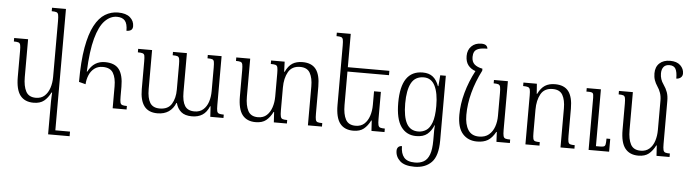

<svg xmlns="http://www.w3.org/2000/svg" viewBox="-56 -1028 5502 1538"><g transform="rotate(5 2694.5 -258.5)"><path d="M226 11Q155 11 119 -35.5Q83 -82 83 -184V-394Q83 -426 79.5 -441Q76 -456 64 -460Q52 -464 27 -464V-492H139V-188Q139 -115 161.5 -72.5Q184 -30 241 -30Q284 -30 311 -54.5Q338 -79 351.5 -119.5Q365 -160 365 -208V-657Q365 -692 361.5 -708Q358 -724 345.5 -728Q333 -732 308 -732V-760H420V216H538V253H365V-8Q365 -27 366 -45.5Q367 -64 368 -83H363Q341 -39 310 -14Q279 11 226 11Z M629 -173 575 -187Q575 -352 595 -464Q615 -576 651 -643Q687 -710 735 -739Q783 -768 839 -768Q903 -768 935.5 -739.5Q968 -711 968 -669Q968 -647 954.5 -637.5Q941 -628 918 -628Q918 -685 897 -709Q876 -733 833 -733Q780 -733 736 -688Q692 -643 664.5 -542.5Q637 -442 630 -274H633Q658 -321 691.5 -342Q725 -363 769 -363Q848 -363 882.5 -317.5Q917 -272 917 -178V-101Q917 -67 920.5 -52Q924 -37 936 -32.5Q948 -28 974 -28V0H862V-176Q862 -244 838.5 -283.5Q815 -323 755 -323Q715 -323 687.5 -302Q660 -281 645.5 -246.5Q631 -212 629 -173Z M1584 -492H1695V-98Q1695 -66 1698.5 -51Q1702 -36 1714 -31.5Q1726 -27 1753 -27V0H1647L1642 -84H1638Q1618 -35 1583.5 -13Q1549 9 1500 9Q1443 9 1412.5 -17Q1382 -43 1371 -87H1367Q1349 -41 1312.5 -16Q1276 9 1222 9Q1150 9 1115.5 -37Q1081 -83 1081 -173V-396Q1081 -428 1078 -442Q1075 -456 1062.5 -460Q1050 -464 1024 -464V-492H1136V-178Q1136 -106 1159 -68.5Q1182 -31 1237 -31Q1304 -31 1332.5 -77.5Q1361 -124 1361 -193V-395Q1361 -427 1357.5 -442Q1354 -457 1342 -461Q1330 -465 1304 -465V-492H1416V-178Q1416 -105 1439 -68.5Q1462 -32 1517 -32Q1559 -32 1586.5 -56Q1614 -80 1627 -119.5Q1640 -159 1640 -207V-394Q1640 -427 1637 -442Q1634 -457 1622 -461Q1610 -465 1584 -465Z M2488 -99Q2488 -67 2491.5 -51.5Q2495 -36 2507 -32Q2519 -28 2545 -28V0H2432V-314Q2432 -380 2409.5 -420.5Q2387 -461 2330 -461Q2264 -461 2235 -410.5Q2206 -360 2206 -284V-100Q2206 -67 2210 -51.5Q2214 -36 2226 -32Q2238 -28 2263 -28V0H2158L2153 -83H2149Q2127 -39 2096 -14Q2065 11 2012 11Q1941 11 1905 -35.5Q1869 -82 1869 -184V-394Q1869 -426 1865.5 -441Q1862 -456 1850 -460Q1838 -464 1813 -464V-492H1925V-188Q1925 -115 1947.5 -72.5Q1970 -30 2027 -30Q2070 -30 2097 -54.5Q2124 -79 2137.5 -119.5Q2151 -160 2151 -208V-394Q2151 -426 2147.5 -441Q2144 -456 2132 -460Q2120 -464 2093 -464V-492H2202L2205 -411H2209Q2232 -460 2264.5 -480.5Q2297 -501 2346 -501Q2419 -501 2453.5 -456Q2488 -411 2488 -317Z M2991 -318V-100Q2991 -67 2995 -51.5Q2999 -36 3011 -32Q3023 -28 3048 -28V0H2943L2938 -83H2934Q2912 -39 2881 -14Q2850 11 2797 11Q2726 11 2690 -35.5Q2654 -82 2654 -184V-662Q2654 -694 2650.5 -709Q2647 -724 2635 -728Q2623 -732 2598 -732V-760H2710V-492H3044V-457H2710V-188Q2710 -114 2732.5 -72Q2755 -30 2812 -30Q2855 -30 2882 -54.5Q2909 -79 2922.5 -119.5Q2936 -160 2936 -208V-318Z M3310 256Q3230 256 3193.5 222Q3157 188 3157 140Q3157 122 3167.5 111Q3178 100 3197 100Q3197 159 3223.5 190.5Q3250 222 3312 222Q3353 222 3382.5 205Q3412 188 3427.5 146.5Q3443 105 3443 33V-2Q3443 -26 3443 -49Q3443 -72 3445 -90H3443Q3424 -43 3392 -16.5Q3360 10 3303 10Q3225 10 3181 -51.5Q3137 -113 3137 -244Q3137 -502 3312 -502Q3363 -502 3394 -477Q3425 -452 3442 -404H3446L3453 -492H3498V29Q3498 153 3447.5 204.5Q3397 256 3310 256ZM3316 -28Q3350 -28 3379 -46Q3408 -64 3425.5 -111Q3443 -158 3443 -244Q3443 -347 3414 -405.5Q3385 -464 3324 -464Q3254 -464 3223.5 -407Q3193 -350 3193 -243Q3193 -136 3222.5 -82Q3252 -28 3316 -28Z M3793 11Q3720 11 3676.5 -38Q3633 -87 3633 -190Q3633 -276 3658.5 -368.5Q3684 -461 3731 -550Q3693 -563 3671.5 -591Q3650 -619 3650 -665Q3650 -713 3680 -743Q3710 -773 3759 -773Q3785 -773 3797 -763.5Q3809 -754 3811 -737Q3763 -737 3739 -728Q3715 -719 3706.5 -702Q3698 -685 3698 -661Q3698 -622 3720.5 -602Q3743 -582 3785 -574V-558Q3738 -466 3713.5 -374Q3689 -282 3689 -194Q3689 -118 3717 -74Q3745 -30 3805 -30Q3854 -30 3884 -55.5Q3914 -81 3928 -121.5Q3942 -162 3942 -208V-391Q3942 -425 3938.5 -441Q3935 -457 3922.5 -461Q3910 -465 3885 -465V-492H3997V-100Q3997 -67 4001 -51.5Q4005 -36 4017.5 -32Q4030 -28 4056 -28V0H3948L3944 -79H3940Q3913 -30 3879 -9.5Q3845 11 3793 11Z M4575 -28V0H4463V-314Q4463 -381 4440.5 -421Q4418 -461 4361 -461Q4294 -461 4265.5 -410.5Q4237 -360 4237 -284V-98Q4237 -66 4240.5 -51Q4244 -36 4256 -32Q4268 -28 4294 -28V0H4181V-394Q4181 -426 4177.5 -440.5Q4174 -455 4161.5 -459.5Q4149 -464 4122 -464V-492H4230L4236 -411H4239Q4263 -460 4295.5 -480.5Q4328 -501 4376 -501Q4450 -501 4484.5 -456Q4519 -411 4519 -317V-99Q4519 -67 4522.5 -51.5Q4526 -36 4538 -32Q4550 -28 4575 -28ZM4854 -103V0H4689V-419Q4689 -448 4682 -456Q4675 -464 4648 -464H4631V-492H4745V-35H4775Q4797 -35 4807.5 -38.5Q4818 -42 4821 -56Q4824 -70 4824 -103Z M5283 -100Q5283 -67 5287 -51.5Q5291 -36 5303.5 -32Q5316 -28 5340 -28V0H5235L5230 -83H5226Q5204 -39 5173 -14Q5142 11 5089 11Q5019 11 4982.5 -35.5Q4946 -82 4946 -184V-394Q4946 -426 4942.5 -441Q4939 -456 4927 -460Q4915 -464 4890 -464V-492H5002V-188Q5002 -114 5024.5 -72Q5047 -30 5104 -30Q5147 -30 5174.5 -54.5Q5202 -79 5215 -119.5Q5228 -160 5228 -208V-444Q5228 -478 5218.5 -505.5Q5209 -533 5193 -556Q5178 -578 5169.5 -602.5Q5161 -627 5161 -657Q5161 -709 5192.5 -738.5Q5224 -768 5278 -768Q5332 -768 5360.5 -740.5Q5389 -713 5389 -676Q5389 -655 5375 -643Q5361 -631 5339 -630Q5339 -684 5325 -708.5Q5311 -733 5276 -733Q5244 -733 5228.5 -713.5Q5213 -694 5213 -661Q5213 -614 5241 -575Q5262 -545 5272.5 -515.5Q5283 -486 5283 -446Z"/></g></svg>

Font: Noto Serif Armenian SemiCondensed Light
Style: Regular
Weight: 300
Width: 4
Designer: Monotype Design Team
Foundry: Monotype Imaging Inc.
Version: Version 2.008; ttfautohint (v1.8.4.7-5d5b)